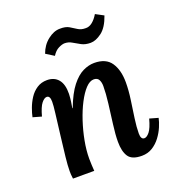

<svg xmlns="http://www.w3.org/2000/svg" viewBox="-136 -849 884 967"><g transform="rotate(-20 306.0 -365.0)"><path d="M460 11Q407 11 388.5 -17Q370 -45 370 -96Q370 -135 377 -188Q384 -241 390.5 -294Q397 -347 397 -386Q397 -406 389.5 -420Q382 -434 363 -434Q341 -434 319 -410.5Q297 -387 276.5 -347.5Q256 -308 240 -259.5Q224 -211 214.5 -161Q205 -111 205 -66Q205 -52 206 -32Q207 -12 208 0H94Q92 -16 91.5 -23.5Q91 -31 91 -41Q91 -70 96 -115.5Q101 -161 109 -226Q118 -301 123 -340.5Q128 -380 128 -400Q128 -432 110 -432Q97 -432 82 -413.5Q67 -395 54 -347L8 -360Q12 -380 21.5 -406Q31 -432 46.5 -456Q62 -480 85.5 -495.5Q109 -511 140 -511Q179 -511 200.5 -485Q222 -459 221 -408Q220 -385 217.5 -368.5Q215 -352 212 -334H214Q241 -405 271 -443Q301 -481 332 -496Q363 -511 393 -511Q456 -511 483 -470.5Q510 -430 510 -365Q510 -322 503 -273.5Q496 -225 489.5 -179.5Q483 -134 483 -100Q483 -68 502 -68Q515 -68 530 -86.5Q545 -105 558 -153L604 -140Q600 -120 589 -94Q578 -68 560 -44Q542 -20 517 -4.5Q492 11 460 11ZM220 -612 177 -639Q192 -681 224.5 -706.5Q257 -732 289 -732Q320 -733 338.5 -722Q357 -711 373 -700.5Q389 -690 413 -690Q432 -689 449.5 -703Q467 -717 481 -741L524 -718Q504 -660 472 -636Q440 -612 412 -612Q384 -612 364 -622.5Q344 -633 326 -644Q308 -655 287 -655Q274 -655 254.5 -645.5Q235 -636 220 -612Z"/></g></svg>

Font: Lora SemiBold
Style: Italic
Weight: 600
Italic angle: -3°
Designer: Olga Karpushina, Alexei Vanyashin (Cyrillic)
Foundry: Cyreal
Version: Version 3.011; ttfautohint (v1.8.4.7-5d5b)